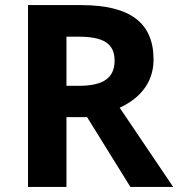

<svg xmlns="http://www.w3.org/2000/svg" viewBox="-20 -734 700 754"><path d="M298 -714H90V0H241V-274H322L492 0H660L450 -311C520 -343 583 -402 583 -500C583 -644 492 -714 298 -714ZM287 -590C385 -590 430 -564 430 -496C430 -431 390 -397 290 -397H241V-590Z"/></svg>

Font: Noto Sans Bassa Vah
Style: Bold
Weight: 700
Designer: Monotype Design Team
Foundry: Monotype Imaging Inc.
Version: Version 2.002